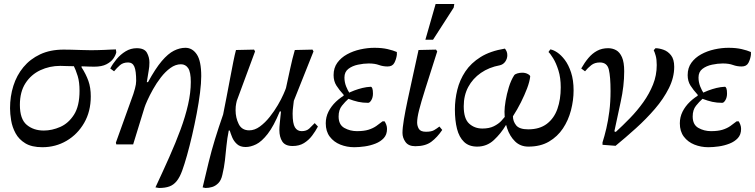

<svg xmlns="http://www.w3.org/2000/svg" viewBox="-20 -719 3759 956"><path d="M191 14Q138 14 106 -5.5Q74 -25 57.5 -55.5Q41 -86 35.5 -119.5Q30 -153 30 -180Q30 -239 46.5 -291.5Q63 -344 96.5 -384.5Q130 -425 180 -448.5Q230 -472 297 -472Q311 -472 334.5 -471.5Q358 -471 384.5 -470Q411 -469 433 -469Q450 -469 466.5 -469.5Q483 -470 499 -470.5Q515 -471 529.5 -472Q544 -473 557 -473L559 -459Q556 -444 544.5 -427.5Q533 -411 510 -399Q487 -387 449 -387Q436 -387 423 -387.5Q410 -388 395.5 -388.5Q381 -389 363 -389Q338 -389 313.5 -390Q289 -391 280 -391Q227 -391 181 -369.5Q135 -348 107 -305Q79 -262 79 -197Q79 -126 113 -97.5Q147 -69 198 -69Q239 -69 280 -87Q321 -105 348.5 -148Q376 -191 376 -267Q376 -310 367 -340Q358 -370 344 -398H386V-384Q408 -350 420 -316.5Q432 -283 432 -239Q432 -164 399 -107Q366 -50 311.5 -18Q257 14 191 14Z M772 217 754 214Q791 135 823 63Q855 -9 879 -74Q903 -139 916.5 -198.5Q930 -258 930 -311Q930 -360 917 -379.5Q904 -399 881 -399Q854 -399 828.5 -380.5Q803 -362 781 -333.5Q759 -305 742 -274.5Q725 -244 714 -219.5Q703 -195 700 -185L643 0H559L557 -9L644 -251Q646 -256 652 -278Q658 -300 658 -316Q658 -366 649 -387Q640 -408 618 -408Q593 -408 577.5 -394.5Q562 -381 548 -364L529 -378Q541 -401 560.5 -424.5Q580 -448 605.5 -463.5Q631 -479 661 -479Q699 -479 711.5 -456.5Q724 -434 724 -408Q724 -387 720.5 -368.5Q717 -350 711 -310H717Q754 -378 785.5 -415Q817 -452 846 -466.5Q875 -481 903 -481Q938 -481 960 -448Q982 -415 982 -340Q982 -306 976 -257.5Q970 -209 959.5 -154Q949 -99 936.5 -45Q924 9 911 55Q898 101 887 131Q875 164 859.5 183Q844 202 823 209.5Q802 217 772 217Z M1003 217 989 214Q1005 146 1019 88.5Q1033 31 1050.5 -26Q1068 -83 1091 -149Q1099 -189 1108 -235.5Q1117 -282 1125.5 -327.5Q1134 -373 1141.5 -410.5Q1149 -448 1155 -470L1245 -472L1250 -463L1159 -217Q1159 -217 1156 -203.5Q1153 -190 1153 -170Q1153 -133 1168.5 -101.5Q1184 -70 1221 -70Q1248 -70 1274 -89Q1300 -108 1323 -137Q1346 -166 1363.5 -196Q1381 -226 1391.5 -250Q1402 -274 1404 -281Q1413 -322 1424.5 -375.5Q1436 -429 1448 -470L1536 -472L1541 -463L1443 -217Q1443 -213 1440 -191.5Q1437 -170 1437 -153Q1437 -104 1448.5 -85Q1460 -66 1482 -66Q1506 -66 1520 -79Q1534 -92 1547 -106L1563 -89Q1551 -66 1534 -43.5Q1517 -21 1493.5 -6.5Q1470 8 1437 8Q1400 8 1385.5 -14.5Q1371 -37 1371 -72Q1371 -86 1373 -105Q1375 -124 1379 -164H1373Q1343 -91 1313 -52.5Q1283 -14 1255.5 -0.5Q1228 13 1203 13Q1176 13 1160 -1.5Q1144 -16 1136 -35.5Q1128 -55 1124 -69H1119Q1111 -29 1107.5 7.5Q1104 44 1100 79.5Q1096 115 1087 152Q1081 179 1067 193Q1053 207 1036.5 212Q1020 217 1003 217Z M1744 14Q1707 14 1674.5 1Q1642 -12 1622 -38.5Q1602 -65 1602 -105Q1602 -136 1615.5 -163Q1629 -190 1652.5 -212.5Q1676 -235 1706 -251Q1724 -261 1744 -268.5Q1764 -276 1784.5 -281Q1805 -286 1826 -287Q1831 -287 1834 -278.5Q1837 -270 1837 -253Q1837 -234 1829 -220.5Q1821 -207 1813 -207Q1786 -207 1763.5 -212Q1741 -217 1715 -227Q1699 -213 1682.5 -192.5Q1666 -172 1666 -139Q1666 -98 1694.5 -82Q1723 -66 1757 -66Q1792 -66 1814.5 -73Q1837 -80 1853.5 -91.5Q1870 -103 1885 -115H1895Q1900 -107 1903.5 -97.5Q1907 -88 1907 -77Q1907 -49 1891 -31.5Q1875 -14 1849.5 -4Q1824 6 1796 10Q1768 14 1744 14ZM1722 -253 1691 -235V-247Q1669 -271 1655 -293Q1641 -315 1641 -345Q1641 -381 1659.5 -406.5Q1678 -432 1708 -448.5Q1738 -465 1774 -473Q1810 -481 1844 -481Q1882 -481 1910 -474.5Q1938 -468 1956 -460V-446Q1953 -424 1943.5 -406Q1934 -388 1910 -388Q1887 -388 1866.5 -395.5Q1846 -403 1816 -403Q1791 -403 1762.5 -397Q1734 -391 1714.5 -376Q1695 -361 1695 -333Q1695 -310 1703.5 -288.5Q1712 -267 1722 -253Z M2048 9Q2014 9 1999 -12Q1984 -33 1984 -57Q1984 -82 1991 -124Q1998 -166 2009.5 -220Q2021 -274 2035 -337.5Q2049 -401 2064 -470L2151 -472L2157 -463Q2120 -347 2098 -277.5Q2076 -208 2066.5 -170Q2057 -132 2057 -109Q2057 -92 2065.5 -77.5Q2074 -63 2101 -63Q2128 -63 2141.5 -71Q2155 -79 2168 -89L2182 -72Q2157 -35 2127.5 -13Q2098 9 2048 9ZM2136 -521H2098L2149 -699H2242L2239 -681Z M2611 11Q2571 11 2544.5 -15Q2518 -41 2505 -80.5Q2492 -120 2492 -163Q2492 -184 2497.5 -217Q2503 -250 2513.5 -284.5Q2524 -319 2540 -344Q2544 -350 2556 -353.5Q2568 -357 2580 -357Q2596 -357 2608 -350.5Q2620 -344 2620 -338Q2617 -312 2604.5 -279Q2592 -246 2574 -210Q2556 -174 2534 -140Q2534 -115 2550 -95Q2566 -75 2610 -75Q2667 -75 2703 -102.5Q2739 -130 2755.5 -177Q2772 -224 2772 -284Q2772 -332 2760.5 -368.5Q2749 -405 2734.5 -428.5Q2720 -452 2711 -460L2720 -473Q2735 -471 2754.5 -458Q2774 -445 2792.5 -420.5Q2811 -396 2823.5 -358Q2836 -320 2836 -269Q2836 -220 2823 -170Q2810 -120 2783 -79.5Q2756 -39 2713.5 -14Q2671 11 2611 11ZM2356 11Q2315 11 2290.5 -12.5Q2266 -36 2255.5 -77.5Q2245 -119 2245 -174Q2245 -223 2257 -272Q2269 -321 2297 -363Q2325 -405 2373 -435Q2421 -465 2494 -477Q2499 -471 2502.5 -463Q2506 -455 2506 -444Q2506 -427 2496 -412.5Q2486 -398 2469 -394Q2415 -384 2374.5 -356Q2334 -328 2311.5 -286Q2289 -244 2289 -190Q2289 -128 2316 -103.5Q2343 -79 2382 -79Q2416 -79 2439 -90.5Q2462 -102 2476 -117Q2490 -132 2496 -140L2518 -96H2499Q2474 -54 2439 -21.5Q2404 11 2356 11Z M3045 7 2980 2V-10Q2990 -41 2999 -79.5Q3008 -118 3014 -164.5Q3020 -211 3020 -266Q3020 -337 3011.5 -372.5Q3003 -408 2967 -408Q2941 -408 2924 -394.5Q2907 -381 2893 -364L2874 -378Q2891 -408 2910 -430.5Q2929 -453 2953 -466Q2977 -479 3008 -479Q3030 -479 3048 -469Q3066 -459 3077 -434Q3088 -409 3088 -364Q3088 -291 3070.5 -212Q3053 -133 3039 -65L3046 -62Q3081 -94 3117 -131Q3153 -168 3183 -210Q3213 -252 3231.5 -298Q3250 -344 3250 -395Q3250 -423 3245 -441Q3240 -459 3235 -469L3244 -479Q3261 -479 3283 -471.5Q3305 -464 3321 -444Q3337 -424 3337 -386Q3337 -333 3310.5 -280Q3284 -227 3241 -177Q3198 -127 3146.5 -80.5Q3095 -34 3045 7Z M3507 14Q3470 14 3437.5 1Q3405 -12 3385 -38.5Q3365 -65 3365 -105Q3365 -136 3378.5 -163Q3392 -190 3415.5 -212.5Q3439 -235 3469 -251Q3487 -261 3507 -268.5Q3527 -276 3547.5 -281Q3568 -286 3589 -287Q3594 -287 3597 -278.5Q3600 -270 3600 -253Q3600 -234 3592 -220.5Q3584 -207 3576 -207Q3549 -207 3526.5 -212Q3504 -217 3478 -227Q3462 -213 3445.5 -192.5Q3429 -172 3429 -139Q3429 -98 3457.5 -82Q3486 -66 3520 -66Q3555 -66 3577.5 -73Q3600 -80 3616.5 -91.5Q3633 -103 3648 -115H3658Q3663 -107 3666.5 -97.5Q3670 -88 3670 -77Q3670 -49 3654 -31.5Q3638 -14 3612.5 -4Q3587 6 3559 10Q3531 14 3507 14ZM3485 -253 3454 -235V-247Q3432 -271 3418 -293Q3404 -315 3404 -345Q3404 -381 3422.5 -406.5Q3441 -432 3471 -448.5Q3501 -465 3537 -473Q3573 -481 3607 -481Q3645 -481 3673 -474.5Q3701 -468 3719 -460V-446Q3716 -424 3706.5 -406Q3697 -388 3673 -388Q3650 -388 3629.5 -395.5Q3609 -403 3579 -403Q3554 -403 3525.5 -397Q3497 -391 3477.5 -376Q3458 -361 3458 -333Q3458 -310 3466.5 -288.5Q3475 -267 3485 -253Z"/></svg>

Font: STIX Two Text
Style: Italic
Weight: 400
Italic angle: -12°
Designer: Ross Mills, John Hudson & Paul Hanslow, Tiro Typeworks Ltd; with prior portions MicroPress Inc. and Coen Hoffman, Elsevi
Foundry: Tiro Typeworks Ltd
Version: Version 2.13 b171